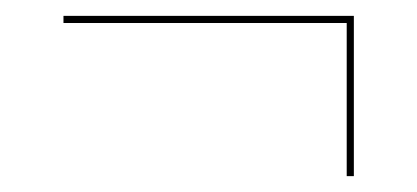

<svg xmlns="http://www.w3.org/2000/svg" viewBox="-20 -635 526 242"><path d="M417 -606V-413H426V-615H60V-606Z"/></svg>

Font: Bodoni* 24
Style: Regular
Weight: 400
Version: Version 2.3